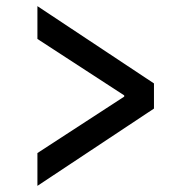

<svg xmlns="http://www.w3.org/2000/svg" viewBox="-20 -645 640 626"><path d="M102 -39V-146L385 -330V-334L102 -518V-625L482 -373V-291Z"/></svg>

Font: TypoPRO Source Code Pro
Style: Regular
Weight: 600
Monospace: yes
Designer: Paul D. Hunt, Teo Tuominen
Foundry: Adobe Systems Incorporated
Version: Version 2.010;PS 1.0;hotconv 1.0.84;makeotf.lib2.5.63406